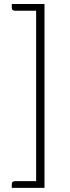

<svg xmlns="http://www.w3.org/2000/svg" viewBox="-20 -778 337 930"><path d="M195.5 132H37V114Q37 107.5 41 103.5Q45 99.5 52 99.5H155V-726H52Q45 -726 41 -730Q37 -734 37 -740.5V-758.5H195.5Z"/></svg>

Font: LatoLatin Light
Style: Regular
Weight: 300
Designer: Lukasz Dziedzic with Adam Twardoch and Botio Nikoltchev
Foundry: tyPoland Lukasz Dziedzic
Version: Version 2.015; 2015-08-06; http://www.latofonts.com/